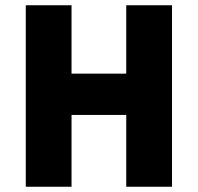

<svg xmlns="http://www.w3.org/2000/svg" viewBox="-20 -710 752 730"><path d="M78 0V-690H252V-430H460V-690H634V0H460V-273H252V0Z"/></svg>

Font: Oxanium ExtraLight ExtraBold
Style: Regular
Weight: 800
Version: Version 2.000